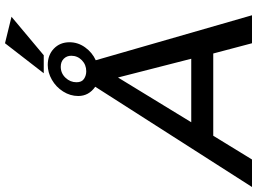

<svg xmlns="http://www.w3.org/2000/svg" viewBox="-203 -878 1028 768"><g transform="rotate(-90 311.0 -494.0)"><path d="M366 -702Q366 -727 384 -746Q402 -765 428 -765Q448 -765 460 -753Q472 -741 472 -723Q472 -698 454 -680.5Q436 -663 410 -663Q393 -663 379.5 -672Q366 -681 366 -702ZM57 0 152 -155H481L522 0H634L454 -625Q485 -639 505.5 -667.5Q526 -696 526 -730Q526 -768 500.5 -792.5Q475 -817 435 -817Q405 -817 376 -800.5Q347 -784 329 -755.5Q311 -727 311 -695Q311 -653 348 -627L-53 0ZM206 -243 385 -536 460 -243ZM402 -833H474L628 -962L522 -988Z"/></g></svg>

Font: Geom
Style: Italic
Weight: 400
Italic angle: -10°
Version: Version 1.102